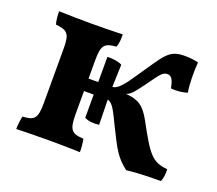

<svg xmlns="http://www.w3.org/2000/svg" viewBox="-87 -583 802 708"><g transform="rotate(20 314.0 -229.0)"><path d="M609 -49C548 -54 530 -80 470 -191C443 -240 419 -255 371 -258C390 -264 401 -280 434 -325C462 -364 472 -379 489 -379C505 -379 513 -370 520 -334C546 -331 567 -335 584 -340C578 -372 578 -424 581 -458C569 -461 549 -464 528 -464C465 -464 456 -438 391 -344C351 -284 335 -267 315 -265L318 -353C305 -361 278 -364 260 -363V-264H222V-337C222 -396 233 -406 279 -410C285 -427 285 -443 285 -460C251 -459 201 -458 162 -458C124 -458 65 -459 35 -460C35 -443 37 -423 41 -410C87 -405 98 -396 98 -337V-123C98 -62 87 -51 41 -49C38 -36 35 -14 35 2C69 1 121 0 166 0C212 0 255 1 285 2C285 -15 283 -37 280 -49C234 -51 222 -62 222 -123V-215H260V-124C274 -116 298 -114 317 -117C316 -152 316 -187 315 -215C336 -211 348 -182 373 -131C412 -52 425 -27 468 6C510 1 565 0 602 0C608 -13 610 -33 609 -49Z"/></g></svg>

Font: Vollkorn Semibold
Style: Regular
Weight: 600
Designer: Friedrich Althausen
Foundry: Friedrich Althausen
Version: Version 4.015;PS 004.015;hotconv 1.0.88;makeotf.lib2.5.64775